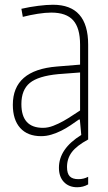

<svg xmlns="http://www.w3.org/2000/svg" viewBox="-20 -568 456 808"><path d="M305 220Q270 220 249 198Q228 176 228 138Q228 58 322 0L316 -65H312Q295 -53 276.5 -40.5Q258 -28 238 -18Q218 -8 196.5 -1.5Q175 5 153 5Q96 5 65 -29.5Q34 -64 34 -127Q34 -273 219 -288L317 -296V-380Q317 -450 288 -482.5Q259 -515 196 -515Q171 -515 139 -510Q107 -505 76 -497L70 -531Q105 -539 141 -543.5Q177 -548 203 -548Q351 -548 351 -380V19Q303 45 282.5 72Q262 99 262 135Q262 162 273.5 174Q285 186 310 186Q332 186 351 176V208Q330 220 305 220ZM161 -30Q182 -30 204 -38.5Q226 -47 246.5 -58.5Q267 -70 285.5 -82.5Q304 -95 317 -103V-263L225 -256Q141 -248 105.5 -219Q70 -190 70 -130Q70 -30 161 -30Z"/></svg>

Font: Encode Sans Compressed
Style: Thin
Weight: 100
Designer: Pablo Impallari, Andres Torresi
Foundry: Pablo Impallari, Andres Torresi
Version: Version 1.000; ttfautohint (v1.00) -l 8 -r 50 -G 200 -x 14 -